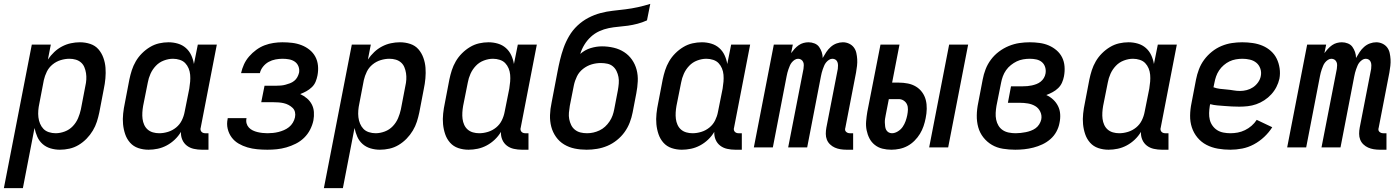

<svg xmlns="http://www.w3.org/2000/svg" viewBox="-51 -760 7221 990"><path d="M-31 210 113 -530H211L196 -453Q210 -474 228.5 -491.5Q247 -509 269 -520.5Q291 -532 314.5 -537Q338 -542 361 -542Q389 -542 414.5 -533.5Q440 -525 456.5 -506Q473 -487 482 -462Q491 -437 493 -410.5Q495 -384 492.5 -356Q490 -328 484 -300L461 -180Q456 -156 448.5 -132.5Q441 -109 427.5 -86.5Q414 -64 395.5 -45Q377 -26 354.5 -12.5Q332 1 307 6.5Q282 12 258 12Q233 12 209.5 5Q186 -2 168.5 -17.5Q151 -33 141.5 -54.5Q132 -76 127 -100L67 210ZM236 -73Q259 -73 283 -82Q307 -91 324.5 -109.5Q342 -128 351.5 -150.5Q361 -173 366 -196L389 -316Q393 -333 394 -350Q395 -367 392.5 -383Q390 -399 384 -413.5Q378 -428 366.5 -438Q355 -448 339.5 -452.5Q324 -457 307 -457Q285 -457 262 -450Q239 -443 220 -427.5Q201 -412 190.5 -390.5Q180 -369 175 -347L152 -227Q148 -209 146.5 -191Q145 -173 147 -155.5Q149 -138 155.5 -122.5Q162 -107 173 -95.5Q184 -84 201 -78.5Q218 -73 236 -73Z M715 12Q687 12 662 3.5Q637 -5 620 -24Q603 -43 594.5 -68Q586 -93 583.5 -119.5Q581 -146 584 -174Q587 -202 593 -230L616 -350Q621 -374 628.5 -397.5Q636 -421 649 -443.5Q662 -466 681 -485Q700 -504 722.5 -517.5Q745 -531 769.5 -536.5Q794 -542 818 -542Q843 -542 866.5 -535Q890 -528 907.5 -512.5Q925 -497 935 -475.5Q945 -454 949 -430L969 -530H1067L984 -102Q982 -96 983 -90.5Q984 -85 987.5 -81Q991 -77 996 -75Q1001 -73 1007 -73H1024V12H990Q969 12 948.5 7.5Q928 3 912.5 -9Q897 -21 889 -39.5Q881 -58 882 -80Q869 -58 850 -40Q831 -22 808.5 -10Q786 2 762 7Q738 12 715 12ZM770 -73Q792 -73 815 -80Q838 -87 857 -102.5Q876 -118 886.5 -139.5Q897 -161 901 -183L925 -303Q928 -321 929.5 -339Q931 -357 929.5 -374.5Q928 -392 921.5 -407.5Q915 -423 904 -434.5Q893 -446 876 -451.5Q859 -457 841 -457Q818 -457 794 -448Q770 -439 752.5 -420.5Q735 -402 725 -379.5Q715 -357 711 -334L687 -214Q684 -197 683 -180Q682 -163 684 -147Q686 -131 692.5 -116.5Q699 -102 710.5 -92Q722 -82 737.5 -77.5Q753 -73 770 -73Z M1328 12Q1301 12 1275 9.5Q1249 7 1225 0Q1201 -7 1179.5 -19.5Q1158 -32 1143.5 -51.5Q1129 -71 1123 -96Q1117 -121 1123 -148V-151H1220V-150Q1217 -136 1220.5 -123.5Q1224 -111 1232.5 -102Q1241 -93 1252.5 -87.5Q1264 -82 1276.5 -79Q1289 -76 1302 -74.5Q1315 -73 1328 -73Q1342 -73 1356.5 -74.5Q1371 -76 1385 -79.5Q1399 -83 1413 -89Q1427 -95 1439 -104.5Q1451 -114 1459 -127.5Q1467 -141 1470 -155Q1473 -169 1470 -182Q1467 -195 1457.5 -204Q1448 -213 1436.5 -219Q1425 -225 1412 -228Q1399 -231 1385 -232Q1371 -233 1357 -233H1296L1313 -318H1374Q1386 -318 1397.5 -319Q1409 -320 1420.5 -323Q1432 -326 1444 -330.5Q1456 -335 1466 -343Q1476 -351 1482 -362Q1488 -373 1491 -385Q1494 -402 1488 -417.5Q1482 -433 1469 -442Q1456 -451 1439.5 -454Q1423 -457 1406 -457Q1388 -457 1369.5 -453.5Q1351 -450 1334.5 -441Q1318 -432 1305.5 -416.5Q1293 -401 1289 -383H1192Q1197 -406 1207 -428Q1217 -450 1233.5 -469Q1250 -488 1270.5 -503Q1291 -518 1313.5 -526.5Q1336 -535 1359.5 -538.5Q1383 -542 1405 -542Q1431 -542 1456 -539Q1481 -536 1504 -527Q1527 -518 1545.5 -503Q1564 -488 1575 -467.5Q1586 -447 1588.5 -422Q1591 -397 1586 -371Q1583 -355 1576.5 -339Q1570 -323 1557 -310.5Q1544 -298 1528.5 -289.5Q1513 -281 1497 -275Q1516 -266 1531.5 -253Q1547 -240 1556.5 -222Q1566 -204 1567.5 -182.5Q1569 -161 1565 -139Q1560 -115 1548 -91.5Q1536 -68 1517 -49.5Q1498 -31 1474 -19Q1450 -7 1425.5 0Q1401 7 1376.5 9.5Q1352 12 1328 12Z M1619 210 1763 -530H1861L1846 -453Q1860 -474 1878.5 -491.5Q1897 -509 1919 -520.5Q1941 -532 1964.5 -537Q1988 -542 2011 -542Q2039 -542 2064.5 -533.5Q2090 -525 2106.5 -506Q2123 -487 2132 -462Q2141 -437 2143 -410.5Q2145 -384 2142.5 -356Q2140 -328 2134 -300L2111 -180Q2106 -156 2098.5 -132.5Q2091 -109 2077.5 -86.5Q2064 -64 2045.5 -45Q2027 -26 2004.5 -12.5Q1982 1 1957 6.5Q1932 12 1908 12Q1883 12 1859.5 5Q1836 -2 1818.5 -17.5Q1801 -33 1791.5 -54.5Q1782 -76 1777 -100L1717 210ZM1886 -73Q1909 -73 1933 -82Q1957 -91 1974.5 -109.5Q1992 -128 2001.5 -150.5Q2011 -173 2016 -196L2039 -316Q2043 -333 2044 -350Q2045 -367 2042.5 -383Q2040 -399 2034 -413.5Q2028 -428 2016.5 -438Q2005 -448 1989.5 -452.5Q1974 -457 1957 -457Q1935 -457 1912 -450Q1889 -443 1870 -427.5Q1851 -412 1840.5 -390.5Q1830 -369 1825 -347L1802 -227Q1798 -209 1796.5 -191Q1795 -173 1797 -155.5Q1799 -138 1805.5 -122.5Q1812 -107 1823 -95.5Q1834 -84 1851 -78.5Q1868 -73 1886 -73Z M2365 12Q2337 12 2312 3.5Q2287 -5 2270 -24Q2253 -43 2244.5 -68Q2236 -93 2233.5 -119.5Q2231 -146 2234 -174Q2237 -202 2243 -230L2266 -350Q2271 -374 2278.5 -397.5Q2286 -421 2299 -443.5Q2312 -466 2331 -485Q2350 -504 2372.5 -517.5Q2395 -531 2419.5 -536.5Q2444 -542 2468 -542Q2493 -542 2516.5 -535Q2540 -528 2557.5 -512.5Q2575 -497 2585 -475.5Q2595 -454 2599 -430L2619 -530H2717L2634 -102Q2632 -96 2633 -90.5Q2634 -85 2637.5 -81Q2641 -77 2646 -75Q2651 -73 2657 -73H2674V12H2640Q2619 12 2598.5 7.5Q2578 3 2562.5 -9Q2547 -21 2539 -39.5Q2531 -58 2532 -80Q2519 -58 2500 -40Q2481 -22 2458.5 -10Q2436 2 2412 7Q2388 12 2365 12ZM2420 -73Q2442 -73 2465 -80Q2488 -87 2507 -102.5Q2526 -118 2536.5 -139.5Q2547 -161 2551 -183L2575 -303Q2578 -321 2579.5 -339Q2581 -357 2579.5 -374.5Q2578 -392 2571.5 -407.5Q2565 -423 2554 -434.5Q2543 -446 2526 -451.5Q2509 -457 2491 -457Q2468 -457 2444 -448Q2420 -439 2402.5 -420.5Q2385 -402 2375 -379.5Q2365 -357 2361 -334L2337 -214Q2334 -197 2333 -180Q2332 -163 2334 -147Q2336 -131 2342.5 -116.5Q2349 -102 2360.5 -92Q2372 -82 2387.5 -77.5Q2403 -73 2420 -73Z M2974 12Q2942 12 2912.5 6Q2883 0 2858 -15Q2833 -30 2816 -54Q2799 -78 2791.5 -106.5Q2784 -135 2785 -166.5Q2786 -198 2793 -230L2823 -387Q2829 -419 2836.5 -450.5Q2844 -482 2855 -513Q2866 -544 2883.5 -574Q2901 -604 2926.5 -628Q2952 -652 2982.5 -668Q3013 -684 3045 -692.5Q3077 -701 3109 -704.5Q3141 -708 3173.5 -712Q3206 -716 3238 -723Q3270 -730 3302 -740L3285 -655Q3261 -644 3236 -637.5Q3211 -631 3186.5 -627.5Q3162 -624 3137.5 -622Q3113 -620 3088 -615Q3063 -610 3039 -599Q3015 -588 2995.5 -570Q2976 -552 2962 -529Q2948 -506 2941 -482Q2965 -503 2994.5 -512Q3024 -521 3053 -521Q3084 -521 3113.5 -514Q3143 -507 3167 -491.5Q3191 -476 3207.5 -452.5Q3224 -429 3231.5 -400.5Q3239 -372 3237.5 -341Q3236 -310 3230 -279L3211 -180Q3206 -154 3196 -128Q3186 -102 3169.5 -79Q3153 -56 3130 -37.5Q3107 -19 3081 -8Q3055 3 3027.5 7.5Q3000 12 2974 12ZM2976 -73Q2992 -73 3008 -76.5Q3024 -80 3040 -87.5Q3056 -95 3069 -107Q3082 -119 3092 -134Q3102 -149 3107.5 -164.5Q3113 -180 3116 -196L3135 -295Q3138 -312 3139.5 -329.5Q3141 -347 3138 -363Q3135 -379 3128 -393.5Q3121 -408 3109 -418Q3097 -428 3080.5 -431.5Q3064 -435 3047 -435Q3023 -435 2999.5 -428Q2976 -421 2955.5 -405Q2935 -389 2924 -366.5Q2913 -344 2908 -320L2887 -214Q2884 -196 2882.5 -179Q2881 -162 2884 -146Q2887 -130 2894 -115.5Q2901 -101 2913.5 -91Q2926 -81 2942 -77Q2958 -73 2976 -73Z M3465 12Q3437 12 3412 3.5Q3387 -5 3370 -24Q3353 -43 3344.5 -68Q3336 -93 3333.5 -119.5Q3331 -146 3334 -174Q3337 -202 3343 -230L3366 -350Q3371 -374 3378.5 -397.5Q3386 -421 3399 -443.5Q3412 -466 3431 -485Q3450 -504 3472.5 -517.5Q3495 -531 3519.5 -536.5Q3544 -542 3568 -542Q3593 -542 3616.5 -535Q3640 -528 3657.5 -512.5Q3675 -497 3685 -475.5Q3695 -454 3699 -430L3719 -530H3817L3734 -102Q3732 -96 3733 -90.5Q3734 -85 3737.5 -81Q3741 -77 3746 -75Q3751 -73 3757 -73H3774V12H3740Q3719 12 3698.5 7.5Q3678 3 3662.5 -9Q3647 -21 3639 -39.5Q3631 -58 3632 -80Q3619 -58 3600 -40Q3581 -22 3558.5 -10Q3536 2 3512 7Q3488 12 3465 12ZM3520 -73Q3542 -73 3565 -80Q3588 -87 3607 -102.5Q3626 -118 3636.5 -139.5Q3647 -161 3651 -183L3675 -303Q3678 -321 3679.5 -339Q3681 -357 3679.5 -374.5Q3678 -392 3671.5 -407.5Q3665 -423 3654 -434.5Q3643 -446 3626 -451.5Q3609 -457 3591 -457Q3568 -457 3544 -448Q3520 -439 3502.5 -420.5Q3485 -402 3475 -379.5Q3465 -357 3461 -334L3437 -214Q3434 -197 3433 -180Q3432 -163 3434 -147Q3436 -131 3442.5 -116.5Q3449 -102 3460.5 -92Q3472 -82 3487.5 -77.5Q3503 -73 3520 -73Z M4348 12H4314Q4298 12 4282.5 9.5Q4267 7 4253.5 1Q4240 -5 4229 -15.5Q4218 -26 4212.5 -40Q4207 -54 4207 -70Q4207 -86 4210 -102L4269 -405Q4270 -414 4270 -423Q4270 -432 4267 -440Q4264 -448 4257 -452.5Q4250 -457 4241 -457Q4232 -457 4223.5 -451.5Q4215 -446 4208.5 -438Q4202 -430 4198.5 -421Q4195 -412 4191.5 -403Q4188 -394 4186 -385Q4184 -376 4182 -367L4111 0H4013L4092 -405Q4093 -414 4093.5 -423Q4094 -432 4090.5 -440Q4087 -448 4080 -452.5Q4073 -457 4064 -457Q4055 -457 4046.5 -451.5Q4038 -446 4031.5 -438Q4025 -430 4021.5 -421Q4018 -412 4014.5 -403Q4011 -394 4009 -385Q4007 -376 4005 -367L3934 0H3836L3939 -530H4037L4028 -486Q4036 -497 4046 -508Q4056 -519 4067.5 -527Q4079 -535 4092 -538.5Q4105 -542 4118 -542Q4134 -542 4149 -536Q4164 -530 4172.5 -518Q4181 -506 4186 -491.5Q4191 -477 4191 -461Q4200 -477 4209.5 -491.5Q4219 -506 4232.5 -518Q4246 -530 4262.5 -536Q4279 -542 4295 -542Q4312 -542 4327 -535Q4342 -528 4351.5 -515.5Q4361 -503 4364.5 -487Q4368 -471 4369 -454.5Q4370 -438 4368 -420.5Q4366 -403 4363 -386L4308 -102Q4306 -96 4306.5 -90.5Q4307 -85 4311 -81Q4315 -77 4320 -75Q4325 -73 4331 -73H4348Z M4740 0 4843 -530H4941L4838 0ZM4545 12Q4521 12 4499 6.5Q4477 1 4459.5 -13Q4442 -27 4432 -46.5Q4422 -66 4417.5 -88.5Q4413 -111 4415 -135Q4417 -159 4421 -183L4489 -530H4587L4549 -334H4583Q4607 -334 4630 -329.5Q4653 -325 4672 -313.5Q4691 -302 4704 -284Q4717 -266 4722.5 -244.5Q4728 -223 4727.5 -199Q4727 -175 4722 -151Q4718 -130 4711 -109.5Q4704 -89 4692.5 -70Q4681 -51 4664.5 -34.5Q4648 -18 4628.5 -7.5Q4609 3 4587.5 7.5Q4566 12 4545 12ZM4548 -73Q4563 -73 4578.5 -82.5Q4594 -92 4603.5 -106Q4613 -120 4618.5 -135.5Q4624 -151 4627 -166Q4630 -181 4630.5 -195.5Q4631 -210 4625.5 -222Q4620 -234 4608.5 -241.5Q4597 -249 4583 -249H4532L4516 -167Q4514 -157 4512.5 -147Q4511 -137 4511.5 -127.5Q4512 -118 4513 -108.5Q4514 -99 4518 -91Q4522 -83 4530 -78Q4538 -73 4548 -73Z M5184 12Q5152 12 5120.5 7Q5089 2 5063.5 -13Q5038 -28 5019.5 -51.5Q5001 -75 4993 -104Q4985 -133 4985.5 -165Q4986 -197 4993 -230L5016 -350Q5021 -377 5031 -403Q5041 -429 5058.5 -452.5Q5076 -476 5100 -494Q5124 -512 5151 -523Q5178 -534 5205 -538Q5232 -542 5259 -542Q5284 -542 5309.5 -538.5Q5335 -535 5357 -525.5Q5379 -516 5397 -500.5Q5415 -485 5425.5 -464Q5436 -443 5438 -417.5Q5440 -392 5435 -366Q5432 -350 5425 -334Q5418 -318 5405 -305.5Q5392 -293 5376 -284.5Q5360 -276 5344 -270Q5364 -261 5379.5 -246.5Q5395 -232 5404.5 -213Q5414 -194 5415.5 -171.5Q5417 -149 5412 -126Q5408 -103 5396 -81Q5384 -59 5365 -42.5Q5346 -26 5323.5 -15.5Q5301 -5 5277.5 1Q5254 7 5230.5 9.5Q5207 12 5184 12ZM5186 -73Q5199 -73 5212 -74.5Q5225 -76 5238 -78.5Q5251 -81 5264.5 -86Q5278 -91 5289 -99Q5300 -107 5307.5 -119Q5315 -131 5318 -144Q5322 -165 5313 -184Q5304 -203 5287 -213Q5270 -223 5249.5 -226.5Q5229 -230 5207 -230H5146L5162 -315H5223Q5235 -315 5246.5 -316Q5258 -317 5269.5 -319.5Q5281 -322 5293 -326.5Q5305 -331 5315 -339Q5325 -347 5331.5 -358Q5338 -369 5340 -381Q5343 -398 5338 -414Q5333 -430 5321 -440Q5309 -450 5292.5 -453.5Q5276 -457 5259 -457Q5242 -457 5224.5 -454Q5207 -451 5191.5 -443.5Q5176 -436 5161.5 -424.5Q5147 -413 5136.5 -398Q5126 -383 5120 -366.5Q5114 -350 5111 -334L5087 -214Q5084 -196 5083 -178Q5082 -160 5085.5 -143Q5089 -126 5097.5 -112Q5106 -98 5119.5 -89Q5133 -80 5150.5 -76.5Q5168 -73 5186 -73Z M5665 12Q5637 12 5612 3.5Q5587 -5 5570 -24Q5553 -43 5544.5 -68Q5536 -93 5533.5 -119.5Q5531 -146 5534 -174Q5537 -202 5543 -230L5566 -350Q5571 -374 5578.5 -397.5Q5586 -421 5599 -443.5Q5612 -466 5631 -485Q5650 -504 5672.5 -517.5Q5695 -531 5719.5 -536.5Q5744 -542 5768 -542Q5793 -542 5816.5 -535Q5840 -528 5857.5 -512.5Q5875 -497 5885 -475.5Q5895 -454 5899 -430L5919 -530H6017L5934 -102Q5932 -96 5933 -90.5Q5934 -85 5937.5 -81Q5941 -77 5946 -75Q5951 -73 5957 -73H5974V12H5940Q5919 12 5898.5 7.5Q5878 3 5862.5 -9Q5847 -21 5839 -39.5Q5831 -58 5832 -80Q5819 -58 5800 -40Q5781 -22 5758.5 -10Q5736 2 5712 7Q5688 12 5665 12ZM5720 -73Q5742 -73 5765 -80Q5788 -87 5807 -102.5Q5826 -118 5836.5 -139.5Q5847 -161 5851 -183L5875 -303Q5878 -321 5879.5 -339Q5881 -357 5879.5 -374.5Q5878 -392 5871.5 -407.5Q5865 -423 5854 -434.5Q5843 -446 5826 -451.5Q5809 -457 5791 -457Q5768 -457 5744 -448Q5720 -439 5702.5 -420.5Q5685 -402 5675 -379.5Q5665 -357 5661 -334L5637 -214Q5634 -197 5633 -180Q5632 -163 5634 -147Q5636 -131 5642.5 -116.5Q5649 -102 5660.5 -92Q5672 -82 5687.5 -77.5Q5703 -73 5720 -73Z M6293 12Q6260 12 6228.5 6.5Q6197 1 6170 -13Q6143 -27 6123.5 -50.5Q6104 -74 6094.5 -103Q6085 -132 6085.5 -164.5Q6086 -197 6093 -230L6116 -350Q6121 -376 6131 -402.5Q6141 -429 6158 -452Q6175 -475 6198 -493.5Q6221 -512 6247.5 -523Q6274 -534 6301 -538Q6328 -542 6354 -542Q6382 -542 6409 -538Q6436 -534 6459.5 -524Q6483 -514 6502 -497Q6521 -480 6532 -457.5Q6543 -435 6547 -408Q6551 -381 6546 -354Q6541 -332 6530.5 -311.5Q6520 -291 6504 -273.5Q6488 -256 6468 -243Q6448 -230 6426.5 -222.5Q6405 -215 6383 -212.5Q6361 -210 6339 -210Q6320 -210 6301 -211Q6282 -212 6263.5 -213.5Q6245 -215 6226 -216.5Q6207 -218 6189 -223L6187 -214Q6184 -195 6183.5 -177Q6183 -159 6187 -142.5Q6191 -126 6201 -112Q6211 -98 6225 -89Q6239 -80 6257 -76.5Q6275 -73 6293 -73Q6312 -73 6331 -76.5Q6350 -80 6368.5 -89Q6387 -98 6402.5 -111.5Q6418 -125 6429 -142L6509 -104Q6492 -77 6467.5 -54Q6443 -31 6414 -15.5Q6385 0 6354 6Q6323 12 6293 12ZM6343 -291Q6360 -291 6377.5 -295.5Q6395 -300 6410 -310Q6425 -320 6436 -335.5Q6447 -351 6450 -368Q6454 -388 6447.5 -406.5Q6441 -425 6427 -436.5Q6413 -448 6394 -452.5Q6375 -457 6355 -457Q6339 -457 6321.5 -454Q6304 -451 6288.5 -443.5Q6273 -436 6259 -424Q6245 -412 6235 -397Q6225 -382 6219.5 -366Q6214 -350 6211 -334L6206 -310Q6222 -304 6239 -302Q6256 -300 6274 -298.5Q6292 -297 6309 -294Q6326 -291 6343 -291Z M7098 12H7064Q7048 12 7032.5 9.5Q7017 7 7003.5 1Q6990 -5 6979 -15.5Q6968 -26 6962.5 -40Q6957 -54 6957 -70Q6957 -86 6960 -102L7019 -405Q7020 -414 7020 -423Q7020 -432 7017 -440Q7014 -448 7007 -452.5Q7000 -457 6991 -457Q6982 -457 6973.5 -451.5Q6965 -446 6958.5 -438Q6952 -430 6948.5 -421Q6945 -412 6941.5 -403Q6938 -394 6936 -385Q6934 -376 6932 -367L6861 0H6763L6842 -405Q6843 -414 6843.5 -423Q6844 -432 6840.5 -440Q6837 -448 6830 -452.5Q6823 -457 6814 -457Q6805 -457 6796.5 -451.5Q6788 -446 6781.5 -438Q6775 -430 6771.5 -421Q6768 -412 6764.5 -403Q6761 -394 6759 -385Q6757 -376 6755 -367L6684 0H6586L6689 -530H6787L6778 -486Q6786 -497 6796 -508Q6806 -519 6817.5 -527Q6829 -535 6842 -538.5Q6855 -542 6868 -542Q6884 -542 6899 -536Q6914 -530 6922.5 -518Q6931 -506 6936 -491.5Q6941 -477 6941 -461Q6950 -477 6959.5 -491.5Q6969 -506 6982.5 -518Q6996 -530 7012.5 -536Q7029 -542 7045 -542Q7062 -542 7077 -535Q7092 -528 7101.5 -515.5Q7111 -503 7114.5 -487Q7118 -471 7119 -454.5Q7120 -438 7118 -420.5Q7116 -403 7113 -386L7058 -102Q7056 -96 7056.5 -90.5Q7057 -85 7061 -81Q7065 -77 7070 -75Q7075 -73 7081 -73H7098Z"/></svg>

Font: Lode Dark Term
Style: Bold Italic
Weight: 700
Italic angle: -11°
Monospace: yes
Designer: Belleve Invis
Foundry: Belleve Invis
Version: Version 29.2.0